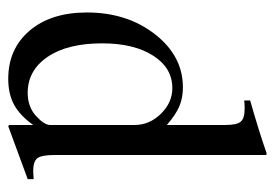

<svg xmlns="http://www.w3.org/2000/svg" viewBox="-118 -526 651 454"><g transform="rotate(90 207.0 -298.5)"><path d="M278 7 275 5V-52Q253 -21 227.5 -7Q202 7 166 7Q95 7 52 -43.5Q9 -94 9 -179Q9 -274 60.5 -340Q112 -406 186 -406Q211 -406 231 -397.5Q251 -389 275 -368V-507Q275 -534 267 -543Q259 -552 236 -552Q224 -552 217 -551V-565Q294 -587 342 -604L346 -603V-103Q346 -72 353.5 -62Q361 -52 384 -52Q388 -52 403 -53V-39ZM199 -39Q232 -39 253.5 -58.5Q275 -78 275 -92V-292Q275 -327 248.5 -354Q222 -381 188 -381Q140 -381 111 -335.5Q82 -290 82 -215Q82 -133 114 -86Q146 -39 199 -39Z"/></g></svg>

Font: Pomorsky Unicode
Style: Medium
Weight: 500
Version: 1.1